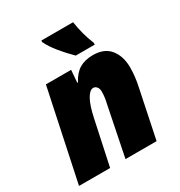

<svg xmlns="http://www.w3.org/2000/svg" viewBox="-179 -891 953 1016"><g transform="rotate(-30 297.5 -383.0)"><path d="M126 -553H280L274 -477H278Q302 -523 335.5 -543Q369 -563 418 -563Q488 -563 522.5 -519.5Q557 -476 557 -408Q557 -353 544 -294L483 0H293L354 -302Q363 -338 363 -372Q363 -391 354 -401.5Q345 -412 333 -412Q312 -412 292 -377Q272 -342 257 -271L199 0H9ZM221 -756V-766H415Q426 -689 455 -618V-606H339Q302 -642 269.5 -682Q237 -722 221 -756Z"/></g></svg>

Font: Noto Sans Display Black
Style: Italic
Weight: 900
Italic angle: -12°
Designer: Monotype Design team
Foundry: Monotype Imaging Inc.
Version: Version 1.000